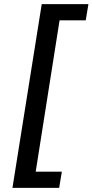

<svg xmlns="http://www.w3.org/2000/svg" viewBox="-20 -725 446 925"><path d="M40 180 181 -705H406L393 -627H267L152 102H278L265 180Z"/></svg>

Font: Nunito Sans 7pt Medium
Style: Italic
Weight: 500
Italic angle: -9°
Designer: Vernon Adams
Foundry: Vernon Adams
Version: Version 3.101;gftools[0.9.27]